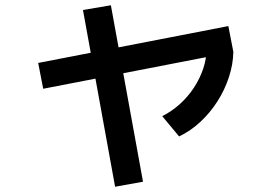

<svg xmlns="http://www.w3.org/2000/svg" viewBox="-20 -643 1040 729"><path d="M144 -306 125 -404 847 -544 866 -446ZM417 66 295 -605 401 -623 523 47ZM596 -202Q632 -220 663 -248Q694 -276 716.5 -310.5Q739 -345 751.5 -382Q764 -419 764 -456L866 -446Q865 -398 849 -349.5Q833 -301 805.5 -258Q778 -215 741 -180.5Q704 -146 660 -125Z"/></svg>

Font: M PLUS 1 Thin Medium
Style: Regular
Weight: 500
Version: Version 1.001